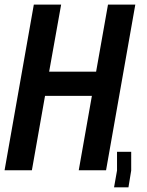

<svg xmlns="http://www.w3.org/2000/svg" viewBox="-23 -745 643 840"><path d="M125 -725H244.5L192 -431.5H397.5L449.5 -725H569L441 0H321.5L379 -325.5H174L116.5 0H-3ZM551 -81V1L539 74.5H476L489 1V-81Z"/></svg>

Font: JuliaMono SemiBold
Style: Italic
Weight: 600
Italic angle: -9°
Monospace: yes
Designer: cormullion
Foundry: corm
Version: Version 0.056; ttfautohint (v1.8.4)